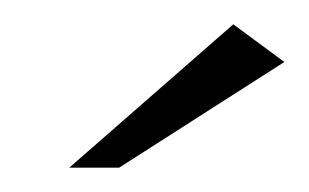

<svg xmlns="http://www.w3.org/2000/svg" viewBox="-20 -598 254 158"><path d="M37 -460 172 -578 214 -547 78 -460Z"/></svg>

Font: Genos Thin Medium
Style: Italic
Weight: 500
Italic angle: -8°
Version: Version 1.010